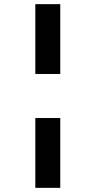

<svg xmlns="http://www.w3.org/2000/svg" viewBox="-20 -724 460 924"><path d="M150 -368V-704H270V-368ZM150 180V-156H270V180Z"/></svg>

Font: Myanmar Thuriya
Style: Regular
Weight: 400
Designer: Danh Hong
Foundry: Google Inc.
Version: Version 2.00 November 23, 2015